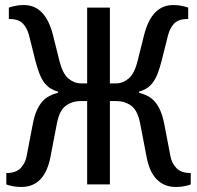

<svg xmlns="http://www.w3.org/2000/svg" viewBox="-20 -730 780 760"><path d="M210 -367Q193 -372 180 -380Q167 -388 156 -402Q145 -416 136.5 -437.5Q128 -459 120 -490L95 -590Q87 -620 70 -637.5Q53 -655 15 -655V-700Q22 -702 32 -705Q40 -707 50.5 -708.5Q61 -710 75 -710Q160 -710 190 -590L215 -490Q228 -438 251 -419Q274 -400 300 -400H325V-700H415V-400H440Q466 -400 489 -419Q512 -438 525 -490L550 -590Q580 -710 665 -710Q678 -710 689 -708.5Q700 -707 708 -705Q718 -702 725 -700V-655Q687 -655 670 -637.5Q653 -620 645 -590L620 -490Q612 -459 603.5 -437.5Q595 -416 584 -402Q573 -388 560 -380Q547 -372 530 -367V-363Q549 -358 564.5 -350Q580 -342 592.5 -328Q605 -314 614.5 -292.5Q624 -271 630 -240L655 -110Q660 -84 678.5 -64.5Q697 -45 735 -45V0Q728 3 718 5Q700 10 675 10Q630 10 600.5 -20Q571 -50 560 -110L535 -240Q525 -293 499.5 -311.5Q474 -330 440 -330H415V0H325V-330H300Q266 -330 240.5 -311.5Q215 -293 205 -240L180 -110Q157 10 65 10Q40 10 22 5Q12 3 5 0V-45Q43 -45 61.5 -64.5Q80 -84 85 -110L110 -240Q116 -271 125.5 -292.5Q135 -314 147.5 -328Q160 -342 175.5 -350Q191 -358 210 -363Z"/></svg>

Font: Cuprum
Style: Regular
Weight: 400
Designer: Jovanny Lemonad
Foundry: Jovanny Lemonad
Version: Version 1.002